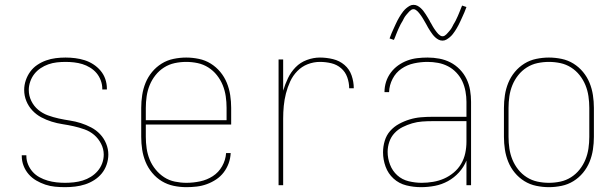

<svg xmlns="http://www.w3.org/2000/svg" viewBox="-20 -766 2540 794"><path d="M249 8Q228 8 207.5 6Q187 4 167.5 -2.5Q148 -9 130 -19.5Q112 -30 98.5 -45.5Q85 -61 77.5 -80.5Q70 -100 70 -121V-124H89V-121Q89 -103 96 -86Q103 -69 115 -55.5Q127 -42 143.5 -33Q160 -24 177.5 -19Q195 -14 213 -12Q231 -10 249 -10Q267 -10 285.5 -12Q304 -14 322 -19.5Q340 -25 356 -35Q372 -45 384 -59Q396 -73 402.5 -90.5Q409 -108 409 -127Q409 -150 398 -171.5Q387 -193 369.5 -208Q352 -223 329.5 -231Q307 -239 284.5 -244Q262 -249 239 -252.5Q216 -256 193.5 -263Q171 -270 150.5 -281Q130 -292 114 -309Q98 -326 89 -348Q80 -370 80 -394Q80 -414 86.5 -433.5Q93 -453 105 -469.5Q117 -486 134 -497.5Q151 -509 170.5 -516Q190 -523 210.5 -525.5Q231 -528 251 -528Q271 -528 291 -525.5Q311 -523 330 -517Q349 -511 366 -500Q383 -489 396 -473.5Q409 -458 415.5 -439Q422 -420 422 -400V-396H403V-399Q403 -417 396.5 -434Q390 -451 379 -464Q368 -477 352.5 -486.5Q337 -496 320.5 -501Q304 -506 286.5 -508Q269 -510 251 -510Q233 -510 215 -508Q197 -506 180 -500Q163 -494 148 -484Q133 -474 122 -460Q111 -446 105 -428.5Q99 -411 99 -394Q99 -370 109.5 -348.5Q120 -327 138 -312Q156 -297 178 -289Q200 -281 223 -276Q246 -271 269 -267.5Q292 -264 314 -257Q336 -250 357 -239Q378 -228 394 -211Q410 -194 419 -172Q428 -150 428 -127Q428 -106 421 -85.5Q414 -65 401 -49Q388 -33 370 -21.5Q352 -10 332 -3.5Q312 3 291 5.5Q270 8 249 8Z M751 8Q724 8 698 2.5Q672 -3 649.5 -16.5Q627 -30 609.5 -51Q592 -72 582 -96.5Q572 -121 568 -147Q564 -173 564 -200V-320Q564 -346 568 -372.5Q572 -399 582 -423.5Q592 -448 609 -468.5Q626 -489 648.5 -503Q671 -517 697.5 -522.5Q724 -528 750 -528Q776 -528 802.5 -522.5Q829 -517 851.5 -503Q874 -489 891 -468.5Q908 -448 918 -423.5Q928 -399 932 -372.5Q936 -346 936 -320V-251H583V-200Q583 -176 586.5 -152Q590 -128 599 -106Q608 -84 623.5 -65Q639 -46 659 -33Q679 -20 703 -15Q727 -10 751 -10Q779 -10 807.5 -16Q836 -22 860 -37.5Q884 -53 898.5 -78.5Q913 -104 915 -133H934Q933 -111 925.5 -90.5Q918 -70 905 -53Q892 -36 874 -24Q856 -12 835.5 -4.5Q815 3 793.5 5.5Q772 8 751 8ZM583 -269H917V-320Q917 -344 913.5 -368Q910 -392 901 -414Q892 -436 877 -455Q862 -474 841.5 -487Q821 -500 797.5 -505Q774 -510 750 -510Q726 -510 702.5 -505Q679 -500 658.5 -487Q638 -474 623 -455Q608 -436 599 -414Q590 -392 586.5 -368Q583 -344 583 -320Z M1132 0V-520H1151V-391Q1159 -418 1171 -443Q1183 -468 1202.5 -488Q1222 -508 1249 -518Q1276 -528 1303 -528Q1330 -528 1357 -521.5Q1384 -515 1404.5 -497.5Q1425 -480 1434 -454Q1443 -428 1443 -401H1424Q1424 -424 1416 -446.5Q1408 -469 1390.5 -484Q1373 -499 1350 -504.5Q1327 -510 1303 -510Q1277 -510 1252.5 -500.5Q1228 -491 1209.5 -472Q1191 -453 1180 -429Q1169 -405 1162.5 -379.5Q1156 -354 1153.5 -328Q1151 -302 1151 -276V0Z M1721 8Q1690 8 1660 0.5Q1630 -7 1607.5 -27.5Q1585 -48 1574.5 -77Q1564 -106 1564 -136Q1564 -160 1571 -183.5Q1578 -207 1593.5 -224.5Q1609 -242 1630 -253.5Q1651 -265 1674 -272Q1697 -279 1720.5 -281Q1744 -283 1768 -283H1909V-345Q1909 -366 1905 -388Q1901 -410 1892 -429.5Q1883 -449 1867.5 -465.5Q1852 -482 1832.5 -492Q1813 -502 1791.5 -506Q1770 -510 1748 -510Q1720 -510 1692 -504Q1664 -498 1640.5 -482Q1617 -466 1603.5 -440Q1590 -414 1589 -385H1570Q1570 -407 1576.5 -427.5Q1583 -448 1596 -465.5Q1609 -483 1626.5 -495.5Q1644 -508 1664 -515.5Q1684 -523 1705.5 -525.5Q1727 -528 1748 -528Q1773 -528 1797 -523.5Q1821 -519 1842.5 -508Q1864 -497 1881.5 -479Q1899 -461 1909.5 -439Q1920 -417 1924 -393Q1928 -369 1928 -345V0H1909V-102Q1898 -75 1878 -53Q1858 -31 1832.5 -17Q1807 -3 1778.5 2.5Q1750 8 1721 8ZM1724 -10Q1747 -10 1771 -14Q1795 -18 1816.5 -27.5Q1838 -37 1856.5 -52.5Q1875 -68 1887 -88.5Q1899 -109 1904 -132.5Q1909 -156 1909 -180V-265H1768Q1747 -265 1726 -263.5Q1705 -262 1684.5 -256Q1664 -250 1645 -240.5Q1626 -231 1611.5 -215.5Q1597 -200 1590 -179.5Q1583 -159 1583 -138Q1583 -111 1593 -85Q1603 -59 1623 -41Q1643 -23 1670 -16.5Q1697 -10 1724 -10ZM1810 -598Q1801 -598 1793.5 -602Q1786 -606 1780 -611.5Q1774 -617 1769 -623.5Q1764 -630 1759.5 -637Q1755 -644 1750.5 -651.5Q1746 -659 1742 -667Q1739 -672 1736.5 -676.5Q1734 -681 1731 -686Q1728 -691 1725.5 -695Q1723 -699 1720 -703Q1717 -707 1714 -711Q1711 -715 1707.5 -718.5Q1704 -722 1699.5 -725Q1695 -728 1690 -728Q1685 -728 1681 -725.5Q1677 -723 1674 -720Q1671 -717 1668 -713.5Q1665 -710 1661 -705.5Q1657 -701 1655.5 -698.5Q1654 -696 1652 -693Q1650 -690 1648.5 -686.5Q1647 -683 1645 -679.5Q1643 -676 1640.5 -672Q1638 -668 1636 -664Q1634 -660 1632 -655.5Q1630 -651 1627.5 -646Q1625 -641 1623 -635.5Q1621 -630 1618.5 -624.5Q1616 -619 1614 -613Q1612 -607 1609 -601L1591 -607Q1595 -619 1599.5 -629Q1604 -639 1608 -648Q1612 -657 1616 -665.5Q1620 -674 1623.5 -681Q1627 -688 1631 -694.5Q1635 -701 1638.5 -706.5Q1642 -712 1647.5 -719Q1653 -726 1659.5 -731.5Q1666 -737 1673.5 -741.5Q1681 -746 1690 -746Q1699 -746 1706.5 -742Q1714 -738 1720 -732.5Q1726 -727 1731 -720.5Q1736 -714 1740.5 -707Q1745 -700 1749.5 -692.5Q1754 -685 1758 -678V-677Q1761 -673 1763.5 -668Q1766 -663 1769 -658Q1772 -653 1774.5 -649Q1777 -645 1780 -641Q1783 -637 1786 -633Q1789 -629 1792.5 -625.5Q1796 -622 1800.5 -619Q1805 -616 1810 -616Q1815 -616 1819 -618.5Q1823 -621 1826 -624Q1829 -627 1832 -630.5Q1835 -634 1839 -638.5Q1843 -643 1844.5 -645.5Q1846 -648 1848 -651Q1850 -654 1851.5 -657.5Q1853 -661 1855 -664.5Q1857 -668 1859.5 -672Q1862 -676 1864 -680Q1866 -684 1868 -688.5Q1870 -693 1872.5 -698Q1875 -703 1877 -708.5Q1879 -714 1881.5 -719.5Q1884 -725 1886 -731Q1888 -737 1891 -743L1909 -737Q1905 -725 1900.5 -715Q1896 -705 1892 -696Q1888 -687 1884 -678.5Q1880 -670 1876.5 -663Q1873 -656 1869 -649.5Q1865 -643 1861.5 -637.5Q1858 -632 1852.5 -625Q1847 -618 1840.5 -612.5Q1834 -607 1826.5 -602.5Q1819 -598 1810 -598Z M2250 8Q2224 8 2197.5 2.5Q2171 -3 2148.5 -17Q2126 -31 2109 -51.5Q2092 -72 2082 -96.5Q2072 -121 2068 -147.5Q2064 -174 2064 -200V-320Q2064 -346 2068 -372.5Q2072 -399 2082 -423.5Q2092 -448 2109 -468.5Q2126 -489 2148.5 -503Q2171 -517 2197.5 -522.5Q2224 -528 2250 -528Q2276 -528 2302.5 -522.5Q2329 -517 2351.5 -503Q2374 -489 2391 -468.5Q2408 -448 2418 -423.5Q2428 -399 2432 -372.5Q2436 -346 2436 -320V-200Q2436 -174 2432 -147.5Q2428 -121 2418 -96.5Q2408 -72 2391 -51.5Q2374 -31 2351.5 -17Q2329 -3 2302.5 2.5Q2276 8 2250 8ZM2250 -10Q2274 -10 2297.5 -15Q2321 -20 2341.5 -33Q2362 -46 2377 -65Q2392 -84 2401 -106Q2410 -128 2413.5 -152Q2417 -176 2417 -200V-320Q2417 -344 2413.5 -368Q2410 -392 2401 -414Q2392 -436 2377 -455Q2362 -474 2341.5 -487Q2321 -500 2297.5 -505Q2274 -510 2250 -510Q2226 -510 2202.5 -505Q2179 -500 2158.5 -487Q2138 -474 2123 -455Q2108 -436 2099 -414Q2090 -392 2086.5 -368Q2083 -344 2083 -320V-200Q2083 -176 2086.5 -152Q2090 -128 2099 -106Q2108 -84 2123 -65Q2138 -46 2158.5 -33Q2179 -20 2202.5 -15Q2226 -10 2250 -10Z"/></svg>

Font: Iosevka Curly Thin
Style: Regular
Weight: 100
Monospace: yes
Designer: Belleve Invis
Foundry: Belleve Invis
Version: Version 22.1.2; ttfautohint (v1.8.4)